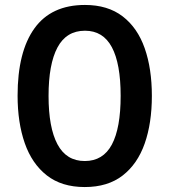

<svg xmlns="http://www.w3.org/2000/svg" viewBox="-20 -838 683 775"><path d="M593 -451Q593 -341 564 -258.5Q535 -176 475 -129.5Q415 -83 322 -83Q229 -83 169 -130Q109 -177 80 -260Q51 -343 51 -452Q51 -629 119 -723.5Q187 -818 323 -818Q415 -818 475 -772Q535 -726 564 -643.5Q593 -561 593 -451ZM176 -451Q176 -323 212 -255.5Q248 -188 322 -188Q396 -188 431.5 -254.5Q467 -321 467 -451Q467 -581 431.5 -647.5Q396 -714 323 -714Q248 -714 212 -646.5Q176 -579 176 -451Z"/></svg>

Font: Noto Sans Kannada UI Condensed SemiBold
Style: Regular
Weight: 600
Width: 3
Designer: Jelle Bosma - Monotype Design Team
Foundry: Monotype Imaging Inc.
Version: Version 2.005; ttfautohint (v1.8.4.7-5d5b)